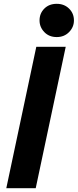

<svg xmlns="http://www.w3.org/2000/svg" viewBox="-20 -985 407 1005"><path d="M277 -791Q237 -791 212 -817Q187 -843 187 -878Q187 -915 212 -940Q237 -965 277 -965Q316 -965 341.5 -940Q367 -915 367 -878Q367 -843 341.5 -817Q316 -791 277 -791ZM13 0 170 -740H324L167 0Z"/></svg>

Font: Be Vietnam Pro
Style: Bold Italic
Weight: 700
Italic angle: -12°
Designer: Lam Bao, Tony Le, Vietanh Nguyen
Foundry: Yellow Type Foundry
Version: Version 1.002; ttfautohint (v1.8.3)